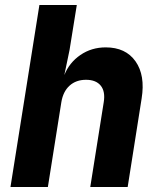

<svg xmlns="http://www.w3.org/2000/svg" viewBox="-20 -750 640 770"><path d="M22 0 138 -730H288L259 -550L238 -449Q258 -499 302.5 -529.5Q347 -560 404 -560Q484 -560 523.5 -504Q563 -448 548 -355L492 0H342L396 -340Q403 -383 384 -406.5Q365 -430 325 -430Q285 -430 259 -406.5Q233 -383 226 -340L172 0Z"/></svg>

Font: JetBrains Mono NL ExtraBold
Style: Italic
Weight: 800
Italic angle: -9°
Monospace: yes
Designer: Philipp Nurullin, Konstantin Bulenkov
Foundry: JetBrains
Version: Version 2.305; ttfautohint (v1.8.4.7-5d5b)